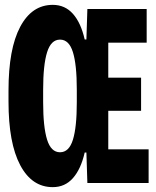

<svg xmlns="http://www.w3.org/2000/svg" viewBox="-20 -753 640 790"><path d="M197 17Q111 17 63 -73.8Q15 -164.5 15 -335V-381Q15 -552 63 -642.5Q111 -733 197 -733Q247.5 -733 280.2 -696Q313 -659 328.5 -590.5H335.5L339.5 -716H583.5V-577.5H425.5V-138.5H591.5V0H339.5L335.5 -125.5H328.5Q313 -57.5 280.2 -20.2Q247.5 17 197 17ZM227 -126.5Q264 -126.5 280 -178Q296 -229.5 296 -331.5V-384.5Q296 -487 280 -538.5Q264 -590 227 -590Q190 -590 173.8 -538.2Q157.5 -486.5 157.5 -383.5V-332.5Q157.5 -230 173.8 -178.2Q190 -126.5 227 -126.5ZM373 -297V-433.5H560.5V-297Z"/></svg>

Font: Google Sans Code
Style: Regular
Weight: 400
Monospace: yes
Designer: Google Sans Code Authors
Foundry: Google LLC
Version: Version 6.000